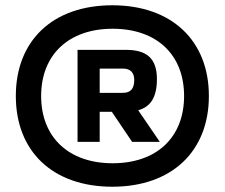

<svg xmlns="http://www.w3.org/2000/svg" viewBox="-20 -699 853 728"><path d="M406 9C181 9 40 -124 40 -335C40 -546 181 -679 406 -679C630 -679 772 -546 772 -335C772 -124 630 9 406 9ZM136 -335C136 -178 241 -80 407 -80C574 -80 678 -178 678 -335C678 -492 574 -590 407 -590C241 -590 136 -492 136 -335ZM274 -161H358V-275H404L481 -161H586L504 -281C552 -294 575 -332 575 -399C575 -479 535 -510 457 -510H274ZM358 -347V-439H446C474 -439 489 -424 489 -396C489 -361 474 -347 446 -347Z"/></svg>

Font: LT Wave Alt Black
Style: Regular
Weight: 900
Designer: Daniel Lyons
Version: Version 2.5 (Glyphs App)